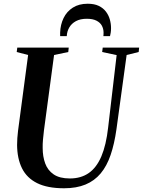

<svg xmlns="http://www.w3.org/2000/svg" viewBox="-20 -998 765 1028"><path d="M658 -703.5 603.5 -306Q592.5 -227.5 572.2 -168.2Q552 -109 519 -69.5Q486 -30 437.8 -10Q389.5 10 323 10Q234 10 178.8 -17.5Q123.5 -45 97.8 -97Q72 -149 71.5 -222Q71.5 -240 72.8 -258.5Q74 -277 76.5 -297L130.5 -703.5L69.5 -719.5L72.5 -743H348L345.5 -719.5L269.5 -703.5L215.5 -301Q212.5 -275.5 210.2 -251.2Q208 -227 208.5 -205.5Q208.5 -160 222 -123Q235.5 -86 267.5 -64.2Q299.5 -42.5 354 -42.5Q413.5 -42.5 455.2 -71.5Q497 -100.5 522.8 -161Q548.5 -221.5 559 -315.5L604.5 -703L527 -719.5L530 -743H725L722.5 -719.5ZM449.5 -978Q485 -978 508.8 -966.5Q532.5 -955 547 -936Q561.5 -917 568 -894Q574.5 -871 574.5 -847Q574.5 -833.5 572.8 -823.2Q571 -813 569 -804.5H533.5Q534 -808 534.2 -812.2Q534.5 -816.5 534.5 -825Q534 -844.5 525.2 -860.8Q516.5 -877 496.8 -887.2Q477 -897.5 444.5 -897.5Q410 -897.5 386.5 -884.8Q363 -872 350.8 -850.8Q338.5 -829.5 337.5 -804.5H302Q302 -809.5 302 -813.8Q302 -818 302 -824Q303.5 -866.5 320.5 -901.5Q337.5 -936.5 370 -957.2Q402.5 -978 449.5 -978Z"/></svg>

Font: Merriweather 120pt SemiBold
Style: Italic
Weight: 600
Italic angle: -7.8°
Version: Version 2.101